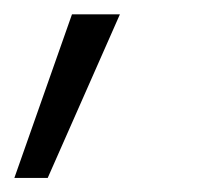

<svg xmlns="http://www.w3.org/2000/svg" viewBox="-49 -114 280 270"><path d="M-28.8 136.2 52.2 -93.8H119.6L18.1 136.2Z"/></svg>

Font: Inter Display Light
Style: Italic
Weight: 300
Italic angle: -9.39999°
Designer: Rasmus Andersson
Foundry: rsms
Version: Version 4.000;git-a52131595